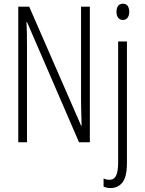

<svg xmlns="http://www.w3.org/2000/svg" viewBox="-20 -749 761 1011"><path d="M453.1 0H396L122.1 -633.3H119.6Q121.1 -605 121.6 -574.7Q122.1 -544.4 122.1 -506.8V0H76.2V-713.9H133.8L407.2 -86.9H409.7Q408.7 -124.5 407.7 -160.2Q406.7 -195.8 406.7 -220.2V-713.9H453.1ZM593.3 -686.5Q593.3 -705.1 601.3 -717.3Q609.4 -729.5 627.4 -729.5Q645 -729.5 652.8 -717.3Q660.6 -705.1 660.6 -687Q660.6 -667.5 651.9 -655.8Q643.1 -644 627 -644Q610.4 -644 601.8 -656Q593.3 -668 593.3 -686.5ZM561.5 241.2Q549.8 241.2 540.8 239Q531.7 236.8 525.4 233.9V190.4Q539.6 197.8 555.7 197.8Q581.5 197.8 591.8 175Q602.1 152.3 602.1 104.5V-530.8H648.4V108.9Q648.4 181.6 625 211.4Q601.6 241.2 561.5 241.2Z"/></svg>

Font: Open Sans Condensed Light
Style: Regular
Weight: 300
Width: 3
Designer: Monotype Design Team
Foundry: Monotype Imaging Inc.
Version: Version 3.003; ttfautohint (v1.8.4)